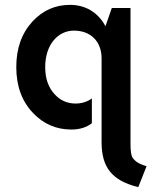

<svg xmlns="http://www.w3.org/2000/svg" viewBox="-20 -519 650 790"><path d="M398 66C398 169 440 224 549 251L583 165C558 157 542 151 527 132C520 123 517 104 517 75V-486H440L414 -411C382 -471 328 -499 268 -499C207 -499 156 -476 114 -431C69 -382 47 -320 47 -243C47 -165 70 -102 116 -54C159 -9 211 14 274 14C308 14 336 5 358 -12C358 -11 358 -114 358 -114C339 -100 316 -93 291 -93C258 -93 229 -105 206 -130C179 -158 166 -196 166 -243C166 -336 219 -393 284 -393C351 -393 398 -351 398 -278V-191Z"/></svg>

Font: Karla
Style: Bold Stencil
Weight: 400
Designer: Jonathan Pinhorn
Version: Version 1.000